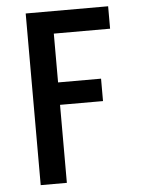

<svg xmlns="http://www.w3.org/2000/svg" viewBox="-53 -777 605 819"><g transform="rotate(-5 250.0 -367.5)"><path d="M88 0V-735H441V-639H200V-430H384V-334H200V0Z"/></g></svg>

Font: Iosevka Term
Style: Bold
Weight: 700
Monospace: yes
Designer: Belleve Invis
Foundry: Belleve Invis
Version: Version 30.0.1